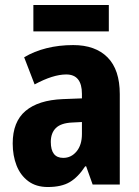

<svg xmlns="http://www.w3.org/2000/svg" viewBox="-20 -741 558 771"><path d="M274 -560Q363 -560 412 -510.5Q461 -461 461 -363V0H352L326 -73H322Q294 -30 260.5 -10Q227 10 172 10Q125 10 93.5 -13.5Q62 -37 46.5 -76.5Q31 -116 31 -165Q31 -252 82.5 -295.5Q134 -339 232 -343L309 -346V-364Q309 -442 246 -442Q193 -442 119 -402L77 -511Q117 -535 167 -547.5Q217 -560 274 -560ZM270 -249Q225 -247 204.5 -227Q184 -207 184 -171Q184 -107 234 -107Q266 -107 287.5 -133Q309 -159 309 -203V-251ZM417 -721V-615H114V-721Z"/></svg>

Font: Noto Sans Armenian Condensed ExtraBold
Style: Regular
Weight: 800
Width: 3
Designer: Monotype Design Team
Foundry: Monotype Imaging Inc.
Version: Version 2.008; ttfautohint (v1.8.4.7-5d5b)